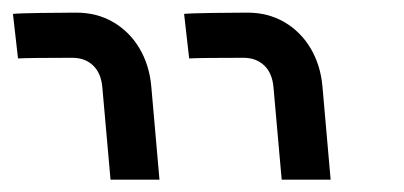

<svg xmlns="http://www.w3.org/2000/svg" viewBox="-20 -629 640 304"><path d="M371.5 -609Q350.5 -609 315.8 -608.5Q281 -608 271.5 -607L279.5 -536.5Q298.5 -537.5 365.5 -537.5Q385.5 -537.5 398.2 -525.5Q411 -513.5 413 -491L426 -344.5H503.5L490.5 -492.5Q487.5 -526 471.8 -552.5Q456 -579 430.2 -594Q404.5 -609 371.5 -609ZM100.5 -609Q79.5 -609 44.8 -608.5Q10 -608 0.5 -607L8.5 -536.5Q27.5 -537.5 94.5 -537.5Q114.5 -537.5 127.2 -525.5Q140 -513.5 142 -491L155 -344.5H232.5L219.5 -492.5Q216.5 -526 200.8 -552.5Q185 -579 159.2 -594Q133.5 -609 100.5 -609Z"/></svg>

Font: JuliaMono Light
Style: Italic
Weight: 300
Italic angle: -9°
Monospace: yes
Designer: cormullion
Foundry: corm
Version: Version 0.054; ttfautohint (v1.8.4)